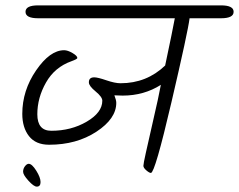

<svg xmlns="http://www.w3.org/2000/svg" viewBox="-20 -656 890 715"><path d="M122 -636H803Q850 -636 850 -612Q850 -588 803 -588H686Q680 -539 618.5 -275.5Q557 -12 542 -12Q536 -12 525 -21.5Q514 -31 514 -38.5Q514 -46 523 -86.5Q532 -127 548 -197Q571 -296 579 -340Q516 -300 437 -300Q431 -300 421 -300.5Q411 -301 406 -301Q413 -283 413 -273Q413 -214 339 -165.5Q265 -117 163 -117Q113 -117 88 -149Q63 -181 63 -232Q63 -319 114.5 -394Q166 -469 219 -469Q232 -469 250 -458.5Q268 -448 268 -440Q268 -436 246 -428Q184 -406 151.5 -349Q119 -292 119 -230.5Q119 -169 171 -169Q245 -169 303 -203Q361 -237 361 -281Q361 -295 336 -315.5Q311 -336 311 -349V-350Q311 -368 331 -368Q344 -368 376 -357Q408 -346 429 -346Q526 -346 595 -412Q623 -544 631 -588H122Q75 -588 75 -612Q75 -636 122 -636ZM87 -46Q99 -46 115 -20.5Q131 5 131 22Q131 39 117 39Q106 39 86 17Q66 -5 66 -16.5Q66 -28 73 -37Q80 -46 87 -46Z"/></svg>

Font: Kalam Light
Style: Regular
Weight: 300
Version: Version 2.001;PS 1.0;hotconv 1.0.79;makeotf.lib2.5.61930; tt